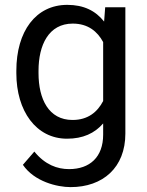

<svg xmlns="http://www.w3.org/2000/svg" viewBox="-20 -558 601 786"><path d="M46.9 -258.3C46.9 -103.5 127.9 9.8 254.4 9.8C319.3 9.8 367.2 -12.2 402.3 -52.7V-6.8C402.3 85 347.7 134.3 262.7 134.3C214.8 134.3 164.6 116.7 120.6 62.5L73.7 116.7C120.6 185.5 213.9 208 269 208C401.4 208 493.2 127.9 493.2 -11.2V-528.3H410.6L406.2 -469.7C371.1 -514.2 322.3 -538.1 255.4 -538.1C126.5 -538.1 46.9 -429.7 46.9 -268.6ZM137.7 -268.6C137.7 -373.5 179.2 -461.4 277.8 -461.4C340.3 -461.4 378.9 -429.2 402.3 -385.7V-144.5C378.9 -99.6 340.3 -66.9 276.9 -66.9C179.2 -66.9 137.7 -152.8 137.7 -258.3Z"/></svg>

Font: Nahid
Style: Regular
Weight: 400
Foundry: DejaVu fonts team - Redesigned by Saber Rastikerdar
Version: Version 0.3.0